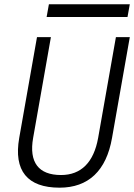

<svg xmlns="http://www.w3.org/2000/svg" viewBox="-20 -867 626 897"><path d="M258.3 9.8C392.6 9.8 476.6 -68.8 503.4 -222.7L586.4 -693.4H521.5L438.5 -222.7C418 -108.4 358.9 -49.3 265.1 -49.3C159.7 -49.3 114.7 -108.9 134.8 -222.7L217.8 -693.4H152.8L69.8 -222.7C43 -69.8 107.4 9.8 258.3 9.8ZM197.8 -787.6H575.7L586.4 -847.2H208.5Z"/></svg>

Font: Cascadia Code NF Light
Style: Italic
Weight: 300
Italic angle: -10°
Monospace: yes
Designer: Aaron Bell
Foundry: Saja Typeworks
Version: Version 2404.023